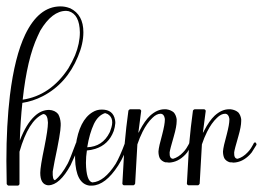

<svg xmlns="http://www.w3.org/2000/svg" viewBox="-20 -581 823 601"><path d="M98 -468Q65 -398 51 -269Q138 -282 194 -367Q206 -387 215 -408Q230 -445 230 -480Q229 -536 195 -546Q190 -547 187 -547Q143 -547 106 -485Q102 -476 98 -468ZM222 -136Q226 -135 227 -131Q227 -119 205 -73Q203 -68 201 -64Q167 -2 132 -1Q131 -1 130 -1Q106 -4 106 -40Q106 -59 119 -121Q130 -176 130 -196Q130 -197 130 -198Q129 -223 116 -224Q116 -224 115 -224Q69 -204 41 -106Q41 -83 41 -62Q41 -56 41 -50.5Q41 -45 41 -40.5Q41 -36 41 -31.5Q41 -27 41 -23.5Q41 -20 41 -17Q41 -14 41 -12Q41 -10 41 -8Q41 -6 41 -5.5Q41 -5 41 -5Q40 -1 36 0H6Q3 -1 1 -5Q1 -6 0 -77Q0 -189 11 -282Q26 -404 59 -473Q101 -560 168 -561Q168 -561 169 -561Q184 -561 197 -556Q199 -555 200 -555Q241 -535 241 -480Q241 -444 224 -404Q189 -319 114 -280Q83 -264 50 -259Q44 -203 42 -141Q62 -193 88 -217Q109 -237 134 -237Q152 -236 162 -224Q169 -212 170 -195Q170 -191 170 -188Q170 -166 151 -77Q147 -56 145 -44Q144 -18 152 -17Q172 -32 192 -69Q198 -80 218 -134Q220 -136 222 -136Z M309 -227Q287 -220 274 -193Q260 -163 253 -120Q301 -122 323 -166Q325 -170 326 -174Q340 -210 317 -224Q313 -226 309 -227ZM375 -136Q379 -135 380 -131Q380 -119 360 -80Q355 -71 350 -63Q310 -1 268 0Q263 0 260 0Q217 -6 215 -85Q215 -89 215 -91Q215 -108 217 -125Q228 -205 270 -230Q283 -238 298 -238Q298 -238 299 -238Q334 -238 340 -206Q341 -201 341 -196Q340 -183 336 -171Q320 -128 278 -115Q265 -111 252 -110Q249 -91 249 -71Q250 -14 269 -10Q306 -12 342 -68Q355 -90 371 -133Q373 -136 375 -136Z M417 -239Q421 -238 422 -234Q417 -197 413 -165Q416 -169 417 -172Q433 -203 450 -219Q472 -239 495 -239Q498 -239 500 -239Q515 -237 524 -229Q531 -221 533 -208Q533 -205 533 -202Q533 -185 524 -154Q512 -113 511 -104Q510 -84 522 -84Q539 -89 553 -104Q559 -110 563.5 -117Q568 -124 570 -128L572 -132Q574 -136 578 -135Q581 -132 581 -128Q581 -128 566 -104Q563 -100 560 -97Q537 -73 509 -72Q503 -73 497 -73Q485 -77 480 -86Q476 -95 476 -107Q477 -122 488 -161Q496 -192 496 -206Q496 -208 496 -209Q494 -224 483 -225Q470 -225 457 -212Q440 -196 426 -168Q417 -150 410 -129L403 -6Q401 -2 398 -1H368Q364 -2 363 -6Q363 -6 370 -129Q375 -185 382 -235Q384 -238 387 -239Z M619 -239Q623 -238 624 -234Q619 -197 615 -165Q618 -169 619 -172Q635 -203 652 -219Q674 -239 697 -239Q700 -239 702 -239Q717 -237 726 -229Q733 -221 735 -208Q735 -205 735 -202Q735 -185 726 -154Q714 -113 713 -104Q712 -84 724 -84Q741 -89 755 -104Q761 -110 765.5 -117Q770 -124 772 -128L774 -132Q776 -136 780 -135Q783 -132 783 -128Q783 -128 768 -104Q765 -100 762 -97Q739 -73 711 -72Q705 -73 699 -73Q687 -77 682 -86Q678 -95 678 -107Q679 -122 690 -161Q698 -192 698 -206Q698 -208 698 -209Q696 -224 685 -225Q672 -225 659 -212Q642 -196 628 -168Q619 -150 612 -129L605 -6Q603 -2 600 -1H570Q566 -2 565 -6Q565 -6 572 -129Q577 -185 584 -235Q586 -238 589 -239Z"/></svg>

Font: Maria
Style: Christmas
Weight: 400
Designer: Muhammad Yoni
Version: Version 001.000